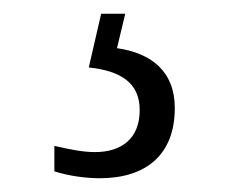

<svg xmlns="http://www.w3.org/2000/svg" viewBox="-20 -29 346 279"><path d="M125 230C192 230 234 196 234 128C234 74 199 48 150 41L162 -9H127L109 69C155 74 183 91 183 131C183 172 157 192 118 192C100 192 81 188 59 183V220C81 227 106 230 125 230Z"/></svg>

Font: Noto Serif Thai SemiCondensed Light
Style: Regular
Weight: 300
Width: 4
Designer: Monotype Design Team
Foundry: Monotype Imaging Inc.
Version: Version 2.002